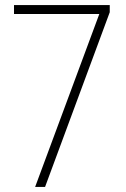

<svg xmlns="http://www.w3.org/2000/svg" viewBox="-20 -734 495 754"><path d="M118 0H157L411 -686V-714H35V-679H370Z"/></svg>

Font: Noto Sans Sinhala UI Condensed ExtraLight
Style: Regular
Weight: 200
Width: 3
Designer: Jelle Bosma - Monotype Design Team
Foundry: Monotype Imaging Inc.
Version: Version 2.006